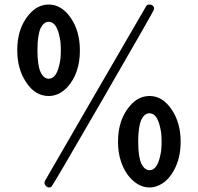

<svg xmlns="http://www.w3.org/2000/svg" viewBox="-20 -770 873 846"><path d="M195 -750Q251 -750 291.5 -691.5Q332 -633 332 -548Q332 -446 276 -385Q239 -347 195 -347Q123 -347 80 -434Q56 -484 56 -549Q56 -646 108 -706Q145 -750 195 -750ZM206 -672Q198 -674 195 -674Q173 -674 159 -646Q145 -615 145 -549Q145 -481 159 -452Q173 -423 195 -423Q198 -423 206 -425Q232 -435 243 -492Q248 -511 248 -549Q248 -586 243 -605Q232 -662 206 -672ZM197 56Q189 56 182.5 49.5Q176 43 176 35Q176 33 178 27Q179 25 399.5 -356Q620 -737 623 -741Q627 -750 639 -750Q648 -750 654 -744Q660 -738 659 -729Q657 -721 434.5 -336Q212 49 207 52Q203 56 197 56ZM639 -347Q696 -347 736 -288Q776 -229 776 -146Q776 -74 747 -20.5Q718 33 672 50Q656 56 639 56Q599 56 564.5 24.5Q530 -7 513 -59Q500 -97 500 -146Q500 -242 552 -303Q589 -347 639 -347ZM650 -269Q642 -271 639 -271Q617 -271 603 -243Q589 -212 589 -146Q589 -78 603 -49Q617 -20 639 -20Q642 -20 650 -22Q676 -32 687 -89Q692 -108 692 -146Q692 -183 687 -202Q676 -259 650 -269Z"/></svg>

Font: MathJax_SansSerif
Style: Regular
Weight: 400
Version: Version 1.1